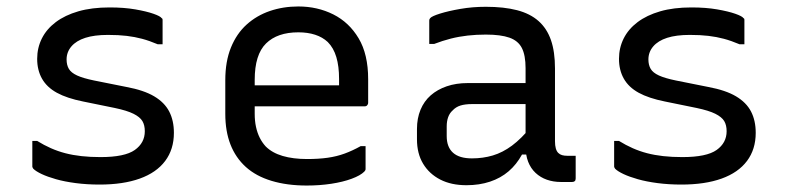

<svg xmlns="http://www.w3.org/2000/svg" viewBox="-20 -563 2440 594"><path d="M291 -77Q366 -77 397 -99Q428 -121 428 -157Q428 -176 420.5 -188.5Q413 -201 393 -211Q373 -221 335 -229L237 -249Q187 -259 156 -276Q125 -293 110 -319.5Q95 -346 95 -381Q95 -415 109.5 -444Q124 -473 152.5 -494.5Q181 -516 222.5 -528Q264 -540 319 -540Q364 -540 398.5 -534Q433 -528 454.5 -520.5Q476 -513 480 -507Q482 -506 482.5 -504.5Q483 -503 483 -502Q483 -501 483 -499Q483 -480 483 -462Q483 -444 483 -426H468Q442 -437 419.5 -443Q397 -449 372 -452Q347 -455 314 -455Q272 -455 244 -446Q216 -437 201 -419.5Q186 -402 186 -379Q186 -362 193 -350Q200 -338 218.5 -329.5Q237 -321 271 -314L371 -294Q425 -284 457 -265Q489 -246 503.5 -218Q518 -190 518 -152Q518 -101 491 -65Q464 -29 412.5 -10.5Q361 8 288 8Q249 8 214.5 3.5Q180 -1 153.5 -8.5Q127 -16 109 -24.5Q91 -33 83 -41Q82 -43 81 -44.5Q80 -46 80 -48Q80 -68 80 -88Q80 -108 80 -127H95Q116 -114 137.5 -104.5Q159 -95 182 -89Q205 -83 232 -80Q259 -77 291 -77Z M903 -543Q962 -543 1011 -518.5Q1060 -494 1089.5 -444.5Q1119 -395 1119 -318V-245Q1119 -242 1117.5 -239.5Q1116 -237 1114 -235.5Q1112 -234 1108 -234H849Q832 -234 815 -234Q798 -234 782 -234H752L739 -299H1029Q1029 -304 1029 -309Q1029 -314 1029 -319Q1029 -358 1020.5 -386.5Q1012 -415 994 -433Q978 -448 955 -455.5Q932 -463 903 -463Q838 -463 803 -428.5Q768 -394 768 -316V-211Q768 -189 772 -170.5Q776 -152 783.5 -137Q791 -122 802 -110Q822 -90 854.5 -80.5Q887 -71 930 -71Q966 -71 994 -75Q1022 -79 1046.5 -88Q1071 -97 1096 -111H1111Q1111 -93 1111 -75Q1111 -57 1111 -40Q1111 -38 1110 -36Q1109 -34 1107 -32Q1095 -20 1068 -10Q1041 0 1005 5.5Q969 11 929 11Q868 11 820 -3.5Q772 -18 740.5 -46.5Q709 -75 693 -116Q677 -157 677 -211V-315Q677 -373 694.5 -416Q712 -459 743 -487Q774 -515 815 -529Q856 -543 903 -543Z M1697 -351Q1697 -323 1697 -295Q1697 -267 1697 -238.5Q1697 -210 1697 -182Q1697 -154 1697 -126Q1697 -113 1699.5 -104Q1702 -95 1707 -90Q1712 -85 1719 -83Q1726 -81 1736 -81Q1738 -81 1740.5 -81Q1743 -81 1746 -81H1761Q1761 -63 1761 -46Q1761 -29 1761 -11Q1761 -5 1758 -2.5Q1755 0 1750 0Q1745 0 1734.5 0Q1724 0 1715 0Q1692 0 1672 -7Q1652 -14 1637 -28Q1622 -42 1614 -62.5Q1606 -83 1606 -111Q1606 -146 1606 -183.5Q1606 -221 1606 -256Q1606 -272 1606 -288Q1606 -304 1606 -320Q1606 -336 1606 -352Q1606 -392 1594.5 -414.5Q1583 -437 1556 -446.5Q1529 -456 1483 -456Q1454 -456 1427 -453Q1400 -450 1374.5 -443.5Q1349 -437 1323 -427H1308Q1308 -445 1308 -463Q1308 -481 1308 -499Q1308 -502 1309 -504Q1310 -506 1311 -507Q1316 -513 1341.5 -521Q1367 -529 1404.5 -535.5Q1442 -542 1483 -542Q1539 -542 1579.5 -531.5Q1620 -521 1646 -498Q1672 -475 1684.5 -439Q1697 -403 1697 -351ZM1362 -142Q1362 -108 1381.5 -90.5Q1401 -73 1440 -73Q1474 -73 1504.5 -82Q1535 -91 1564 -112.5Q1593 -134 1624 -172V-85H1595Q1578 -54 1553.5 -33Q1529 -12 1496 -1Q1463 10 1423 10Q1376 10 1342 -7.5Q1308 -25 1289 -56.5Q1270 -88 1270 -132V-164Q1270 -197 1281 -223.5Q1292 -250 1312.5 -268Q1333 -286 1362 -296Q1391 -306 1427 -306Q1462 -306 1494.5 -306Q1527 -306 1559 -306Q1591 -306 1624 -306Q1633 -306 1636.5 -295.5Q1640 -285 1641 -270Q1642 -255 1642 -241Q1605 -241 1573.5 -241Q1542 -241 1510 -241Q1478 -241 1440 -241Q1419 -241 1404.5 -236.5Q1390 -232 1380 -221Q1371 -213 1366.5 -200.5Q1362 -188 1362 -172Z M2091 -77Q2166 -77 2197 -99Q2228 -121 2228 -157Q2228 -176 2220.5 -188.5Q2213 -201 2193 -211Q2173 -221 2135 -229L2037 -249Q1987 -259 1956 -276Q1925 -293 1910 -319.5Q1895 -346 1895 -381Q1895 -415 1909.5 -444Q1924 -473 1952.5 -494.5Q1981 -516 2022.5 -528Q2064 -540 2119 -540Q2164 -540 2198.5 -534Q2233 -528 2254.5 -520.5Q2276 -513 2280 -507Q2282 -506 2282.5 -504.5Q2283 -503 2283 -502Q2283 -501 2283 -499Q2283 -480 2283 -462Q2283 -444 2283 -426H2268Q2242 -437 2219.5 -443Q2197 -449 2172 -452Q2147 -455 2114 -455Q2072 -455 2044 -446Q2016 -437 2001 -419.5Q1986 -402 1986 -379Q1986 -362 1993 -350Q2000 -338 2018.5 -329.5Q2037 -321 2071 -314L2171 -294Q2225 -284 2257 -265Q2289 -246 2303.5 -218Q2318 -190 2318 -152Q2318 -101 2291 -65Q2264 -29 2212.5 -10.5Q2161 8 2088 8Q2049 8 2014.5 3.5Q1980 -1 1953.5 -8.5Q1927 -16 1909 -24.5Q1891 -33 1883 -41Q1882 -43 1881 -44.5Q1880 -46 1880 -48Q1880 -68 1880 -88Q1880 -108 1880 -127H1895Q1916 -114 1937.5 -104.5Q1959 -95 1982 -89Q2005 -83 2032 -80Q2059 -77 2091 -77Z"/></svg>

Font: RecMonoLinear Nerd Font Mono
Style: Regular
Weight: 400
Monospace: yes
Version: Version 1.085; ttfautohint (v1.8.4.7-5d5b);Nerd Fonts 3.2.1